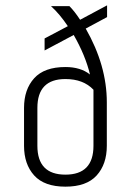

<svg xmlns="http://www.w3.org/2000/svg" viewBox="-20 -689 493 719"><path d="M380 -306V-143Q380 -74 342 -32Q304 10 225 10Q146 10 108 -32Q70 -74 70 -143V-285Q70 -354 108 -396Q146 -438 225 -438Q282 -438 317 -410Q300 -481 256 -558L147 -500V-545L234 -591Q204 -636 171 -666H240Q259 -647 280 -615L381 -669V-625L301 -582Q380 -444 380 -306ZM330 -143V-353Q292 -393 225 -393Q120 -393 120 -285V-143Q120 -35 225 -35Q330 -35 330 -143Z"/></svg>

Font: Khand Light
Style: Regular
Weight: 300
Designer: Devanagari: Sanchit Sawaria, Jyotish Sonowal; Latin: Satya Rajpurohit
Foundry: Indian Type Foundry
Version: Version 1.101;PS 1.0;hotconv 1.0.78;makeotf.lib2.5.61930; tt